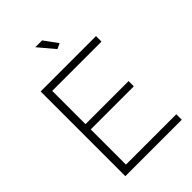

<svg xmlns="http://www.w3.org/2000/svg" viewBox="-263 -1028 1138 1138"><g transform="rotate(-45 306.0 -459.0)"><path d="M566 -46V0H93V-710H557V-664H144V-385H505V-341H144V-46ZM256 -918H313L375 -833L341 -817Z"/></g></svg>

Font: Raleway Light
Style: Regular
Weight: 300
Designer: Matt McInerney, Pablo Impallari, Rodrigo Fuenzalida
Foundry: Matt McInerney, Pablo Impallari, Rodrigo Fuenzalida
Version: Version 4.026